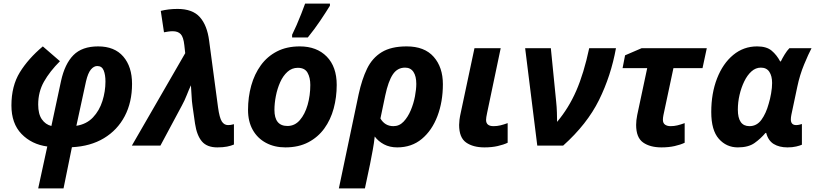

<svg xmlns="http://www.w3.org/2000/svg" viewBox="-20 -816 4568 1076"><path d="M194 240 245 5Q157 -7 100.5 -65.5Q44 -124 44 -225Q44 -334 91 -410.5Q138 -487 220 -556L316 -473Q259 -416 226.5 -358.5Q194 -301 194 -230Q194 -177 214.5 -147.5Q235 -118 268 -110L322 -362Q343 -458 391.5 -507Q440 -556 530 -556Q622 -556 671 -499Q720 -442 720 -346Q720 -243 679 -165Q638 -87 562.5 -41.5Q487 4 383 9L336 240ZM408 -111Q465 -120 501 -158Q537 -196 554 -250Q571 -304 571 -359Q571 -397 561 -421.5Q551 -446 525 -446Q506 -446 489.5 -426.5Q473 -407 462 -360Z M1198 10Q1140 10 1111.5 -23.5Q1083 -57 1073 -123L1059 -221Q1055 -247 1053.5 -281.5Q1052 -316 1050 -338Q1039 -315 1027 -284Q1015 -253 999 -224L879 0H719L1018 -518L1013 -563Q1008 -609 992.5 -625Q977 -641 948 -641Q935 -641 922.5 -639Q910 -637 899 -635L881 -755Q925 -766 975 -766Q1059 -766 1100 -720Q1141 -674 1152 -588L1202 -214Q1210 -156 1223 -135.5Q1236 -115 1258 -115Q1265 -115 1273 -116Q1281 -117 1291 -120V-6Q1275 1 1252.5 5.5Q1230 10 1198 10Z M1579 10Q1518 10 1470.5 -15.5Q1423 -41 1396.5 -88Q1370 -135 1370 -200Q1370 -272 1388 -336.5Q1406 -401 1442 -450.5Q1478 -500 1532.5 -528Q1587 -556 1660 -556Q1755 -556 1811 -499Q1867 -442 1867 -340Q1867 -271 1850 -208Q1833 -145 1797.5 -96Q1762 -47 1707.5 -18.5Q1653 10 1579 10ZM1591 -110Q1632 -110 1660.5 -143Q1689 -176 1704 -228.5Q1719 -281 1719 -340Q1719 -381 1703.5 -408.5Q1688 -436 1649 -436Q1616 -436 1591 -413.5Q1566 -391 1550 -355Q1534 -319 1526 -278Q1518 -237 1518 -200Q1518 -110 1591 -110ZM1617 -606V-621Q1629 -645 1642.5 -676Q1656 -707 1668.5 -739Q1681 -771 1690 -796H1829V-784Q1805 -745 1774 -699Q1743 -653 1705 -606Z M1879 240 1990 -288Q2008 -371 2037 -431Q2066 -491 2119 -523.5Q2172 -556 2259 -556Q2359 -556 2410.5 -497.5Q2462 -439 2462 -344Q2462 -246 2431.5 -165.5Q2401 -85 2344 -37.5Q2287 10 2206 10Q2164 10 2132 -7Q2100 -24 2080 -51Q2076 -13 2069 24.5Q2062 62 2054 103L2025 240ZM2185 -109Q2218 -109 2242 -134.5Q2266 -160 2282 -198Q2298 -236 2305.5 -276Q2313 -316 2313 -346Q2313 -389 2297 -413Q2281 -437 2250 -437Q2207 -437 2181.5 -399Q2156 -361 2139 -281L2112 -152Q2137 -109 2185 -109Z M2695 10Q2631 10 2592 -17.5Q2553 -45 2553 -116Q2553 -128 2555 -145Q2557 -162 2564 -193L2639 -546H2786L2710 -184Q2704 -156 2704 -144Q2704 -109 2746 -109Q2766 -109 2784.5 -113.5Q2803 -118 2825 -126V-16Q2802 -5 2769 2.5Q2736 10 2695 10Z M2991 0 2923 -546H3067L3097 -245Q3100 -217 3101 -186Q3102 -155 3102 -133Q3167 -210 3209.5 -307.5Q3252 -405 3282 -546H3432Q3404 -391 3337 -255.5Q3270 -120 3136 0Z M3687 10Q3623 10 3584 -17.5Q3545 -45 3545 -116Q3545 -141 3551 -171L3607 -434H3469L3483 -506L3576 -546H3941L3917 -434H3754L3698 -171Q3695 -156 3695 -145Q3695 -126 3707 -117.5Q3719 -109 3738 -109Q3758 -109 3776.5 -113.5Q3795 -118 3817 -126V-16Q3794 -5 3761 2.5Q3728 10 3687 10Z M4115 10Q4051 10 4008.5 -38Q3966 -86 3966 -188Q3966 -293 3998.5 -376.5Q4031 -460 4089 -508Q4147 -556 4223 -556Q4276 -556 4304.5 -532Q4333 -508 4352 -472H4356Q4364 -489 4377.5 -511Q4391 -533 4404 -546H4528Q4511 -514 4486.5 -455Q4462 -396 4448 -329L4415 -173Q4412 -158 4412 -147Q4412 -115 4442 -115Q4450 -115 4459 -117Q4468 -119 4474 -121V-5Q4463 0 4442 5Q4421 10 4393 10Q4347 10 4316 -9Q4285 -28 4274 -71H4270Q4243 -39 4208.5 -14.5Q4174 10 4115 10ZM4180 -109Q4221 -109 4247 -144.5Q4273 -180 4288 -235Q4296 -261 4301.5 -293Q4307 -325 4307 -351Q4307 -390 4291.5 -413.5Q4276 -437 4244 -437Q4215 -437 4191.5 -416Q4168 -395 4151 -360Q4134 -325 4124.5 -284Q4115 -243 4115 -202Q4115 -109 4180 -109Z"/></svg>

Font: Noto IKEA Latin
Style: Bold Italic
Weight: 700
Italic angle: -12°
Designer: Monotype Design Team
Foundry: Monotype Imaging Inc.
Version: Version 1.0